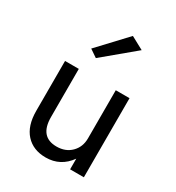

<svg xmlns="http://www.w3.org/2000/svg" viewBox="-180 -848 884 967"><g transform="rotate(30 262.5 -365.0)"><path d="M382 -700 202 -550 158 -580 308 -740ZM155 -180Q155 -65 253 -65Q305 -65 337.5 -97.5Q370 -130 370 -180V-460H450V0H370V-62Q319 10 233 10Q160 10 117.5 -36.5Q75 -83 75 -170V-460H155Z"/></g></svg>

Font: renner_400book
Style: Book
Weight: 400
Version: Version 003.000 ; ttfautohint (v0.97) -l 8 -r 50 -G 200 -x 1